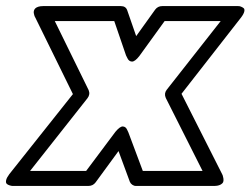

<svg xmlns="http://www.w3.org/2000/svg" viewBox="-90 -592 831 637"><path d="M-59.1 -14.2 151.9 -279.8 26.9 -534.2Q26.4 -535.2 25.6 -536.4Q24.9 -537.6 23.7 -541.5Q22.5 -545.4 22 -549.1Q21.5 -552.7 22.7 -556.9Q23.9 -561 27.1 -564.2Q30.3 -567.4 36.9 -569.6Q43.5 -571.8 53.2 -571.8H311Q327.1 -571.8 332 -558.1L361.8 -472.2L424.8 -560.1Q433.6 -571.8 448.2 -571.8H693.8Q693.8 -571.3 698.7 -571.8Q703.6 -572.3 708.7 -570.3Q713.9 -568.4 718 -565.2Q722.2 -562 720.5 -554Q718.8 -545.9 710 -534.2L512.2 -280.8L647 -14.2Q647.9 -12.7 648.9 -10Q649.9 -7.3 651.1 -0.5Q652.3 6.3 650.6 11.5Q648.9 16.6 641.1 20.8Q633.3 24.9 620.1 24.9H360.8Q354.5 24.9 348.9 21Q343.3 17.1 340.8 11.2L303.2 -90.8L227.1 13.2Q218.3 24.9 203.1 24.9H-43.9Q-45.9 24.9 -48.8 24.9Q-51.8 24.9 -58.3 22.9Q-64.9 21 -68.1 17.3Q-71.3 13.7 -69.6 5.6Q-67.9 -2.4 -59.1 -14.2ZM9.8 -24.9H195.8L293 -154.8Q308.1 -172.9 317.6 -172.4Q327.1 -171.9 331.5 -162.1L335.9 -152.8L383.8 -24.9H582L460 -267.1Q453.6 -281.7 462.9 -293.9L642.1 -522H456.1L372.1 -405.8Q357.4 -387.2 347.7 -387.7Q337.9 -388.2 333 -398.4L328.1 -408.2L289.1 -522H91.8L204.1 -293Q210 -278.8 200.2 -266.1Z"/></svg>

Font: Trueno Black Outline
Style: Italic
Weight: 900
Width: 6
Designer: Julieta Ulanovsky
Foundry: Julieta Ulanovsky
Version: Version 3.001b | FøM Fix